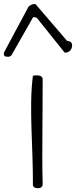

<svg xmlns="http://www.w3.org/2000/svg" viewBox="-127 -953 389 980"><path d="M41 -19.5Q41 -83 38.6 -153.3Q36.1 -223.6 33.7 -295.4Q31.2 -367.2 32.2 -436.5Q33.2 -505.9 41 -566.4Q43 -567.4 50.3 -567.9Q57.6 -568.4 60.5 -568.4Q74.2 -568.4 82.5 -564Q90.8 -559.6 90.8 -544.9Q90.8 -487.3 90.3 -419.4Q89.8 -351.6 89.4 -281.7Q88.9 -211.9 88.9 -143.6Q88.9 -75.2 90.8 -19.5Q91.8 -2.9 84.5 2.4Q77.1 7.8 66.4 7.8Q54.7 7.8 46.9 2.4Q39.1 -2.9 41 -19.5ZM-107.4 -677.7Q-107.4 -679.7 -106.9 -682.1Q-106.4 -684.6 -106.4 -685.5L17.6 -917Q19.5 -920.9 29.3 -926.8Q39.1 -932.6 48.8 -932.6Q49.8 -932.6 51.8 -932.1Q53.7 -931.6 54.7 -931.6L214.8 -745.1Q233.4 -741.2 237.3 -735.4Q241.2 -729.5 241.2 -719.7Q241.2 -715.8 239.3 -709.5Q237.3 -703.1 233.4 -697.8Q229.5 -692.4 223.1 -688.5Q216.8 -684.6 207 -684.6H204.1Q202.1 -684.6 202.1 -685.5L65.4 -856.4Q60.5 -865.2 47.9 -865.2H42L-68.4 -670.9Q-70.3 -668.9 -75.2 -666Q-80.1 -663.1 -82 -663.1Q-99.6 -663.1 -103.5 -667Q-107.4 -670.9 -107.4 -677.7Z"/></svg>

Font: Shadows Into Light
Style: Regular
Weight: 400
Designer: Kimberly Geswein
Foundry: Kimberly Geswein
Version: Version 001.000